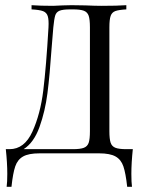

<svg xmlns="http://www.w3.org/2000/svg" viewBox="-20 -591 547 740"><path d="M486.3 79Q486.3 111.3 488.7 129H470.2Q464.5 76.6 455.6 50.4Q446.8 24.2 425.4 12.1Q404 0 362.1 0H132.3Q90.3 0 69 12.1Q47.6 24.2 38.7 50.4Q29.8 76.6 24.2 129H5.6Q8.1 111.3 8.1 79Q8.1 37.1 2.4 -16.1H16.9Q74.2 -16.1 104.8 -83.5Q135.5 -150.8 146.8 -242.3Q158.1 -333.9 166.9 -485.5Q168.5 -514.5 164.1 -528.6Q159.7 -542.7 146 -548Q132.3 -553.2 101.6 -554.8V-571Q135.5 -568.5 184.7 -568.5Q196.8 -568.5 221 -570.2L255.6 -571L309.7 -570.2Q346.8 -568.5 371 -568.5Q433.1 -568.5 466.9 -571V-554.8Q437.9 -553.2 424.6 -548.4Q411.3 -543.5 406.5 -529.8Q401.6 -516.1 401.6 -485.5V-85.5Q401.6 -54.8 406.5 -40.7Q411.3 -26.6 425 -21.4Q438.7 -16.1 466.9 -16.1H491.9Q486.3 37.1 486.3 79ZM326.6 -485.5Q326.6 -516.1 321.8 -530.2Q316.9 -544.4 303.2 -549.6Q289.5 -554.8 261.3 -554.8H250.8Q221.8 -554.8 209.3 -549.6Q196.8 -544.4 192.7 -531Q188.7 -517.7 185.5 -485.5L179 -406.5Q171.8 -301.6 162.9 -231.9Q154 -162.1 132.3 -101.6Q110.5 -41.1 71 -16.1H261.3Q289.5 -16.1 303.2 -21.4Q316.9 -26.6 321.8 -40.7Q326.6 -54.8 326.6 -85.5Z"/></svg>

Font: Playfair Display
Style: Regular
Weight: 400
Designer: Claus Eggers Sørensen
Foundry: Claus Eggers Sørensen
Version: Version 1.005; ttfautohint (v1.2) -l 10 -r 42 -G 200 -x 21 -